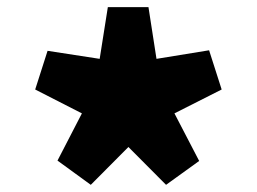

<svg xmlns="http://www.w3.org/2000/svg" viewBox="-20 -743 720 538"><path d="M339.8 -331.1 234.4 -225.1 141.1 -293 209.5 -425.3 78.6 -492.2 113.3 -600.6 259.3 -578.1 282.2 -723.1H396L418.5 -578.1L565.9 -602.1L601.1 -492.2L468.8 -425.3L538.1 -292L445.3 -225.1Z"/></svg>

Font: Black Ops One
Style: Regular
Weight: 400
Designer: James Grieshaber
Foundry: James Grieshaber
Version: Version 1.002